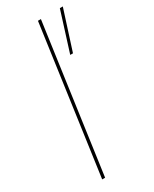

<svg xmlns="http://www.w3.org/2000/svg" viewBox="-191 -779 663 827"><g transform="rotate(-30 140.5 -365.0)"><path d="M157.2 -730H171.9L69.8 0H55.2ZM204.1 -533.2 266.1 -730H280.8L217.8 -533.2Z"/></g></svg>

Font: Human Sans Thin
Style: Italic
Weight: 100
Italic angle: -8°
Designer: Tim Radville
Foundry: Continuum
Version: Version 1.000;FEAKit 1.0